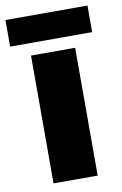

<svg xmlns="http://www.w3.org/2000/svg" viewBox="-97 -770 521 818"><g transform="rotate(-10 163.5 -360.5)"><path d="M341 -721H-14V-606H341ZM258 0V-553H67V0Z"/></g></svg>

Font: Noto Sans Bengali Black
Style: Regular
Weight: 900
Designer: Jelle Bosma - Monotype Design Team
Foundry: Monotype Imaging Inc.
Version: Version 2.003